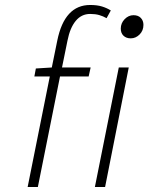

<svg xmlns="http://www.w3.org/2000/svg" viewBox="-20 -751 640 771"><path d="M91 0 180 -444H118L124 -476L188 -480L210 -588Q239 -731 342 -731Q370 -731 389.5 -725Q409 -719 425 -709L408 -678Q394 -686 378.5 -690.5Q363 -695 342 -695Q307 -695 284 -667Q261 -639 251 -588L229 -480H344L336 -444H221L132 0ZM361 0 457 -480H497L402 0ZM505 -597Q487 -597 476 -607.5Q465 -618 465 -636Q465 -658 480.5 -674Q496 -690 516 -690Q535 -690 545.5 -679Q556 -668 556 -651Q556 -628 540.5 -612.5Q525 -597 505 -597Z"/></svg>

Font: Source Code Pro Light
Style: Italic
Weight: 300
Italic angle: -11°
Monospace: yes
Designer: Paul D. Hunt, Teo Tuominen
Foundry: Adobe Systems Incorporated
Version: Version 1.050;PS 1.000;hotconv 16.6.51;makeotf.lib2.5.65220